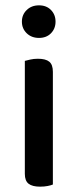

<svg xmlns="http://www.w3.org/2000/svg" viewBox="-20 -693 292 719"><path d="M178 -2Q171 1 158.5 3.5Q146 6 130 6Q101 6 87 -5Q73 -16 73 -42V-465Q81 -467 93.5 -470Q106 -473 122 -473Q151 -473 164.5 -462Q178 -451 178 -424ZM62 -612Q62 -638 80 -655.5Q98 -673 126 -673Q154 -673 171 -655.5Q188 -638 188 -612Q188 -586 171 -568.5Q154 -551 126 -551Q98 -551 80 -568.5Q62 -586 62 -612Z"/></svg>

Font: Baloo Bhaina 2 Medium
Style: Regular
Weight: 500
Designer: Yesha Goshar, Manish Minz, Shuchita Grover and Ek Type
Foundry: Ek Type
Version: Version 1.640;hotconv 1.0.111;makeotfexe 2.5.65597; ttfautoh